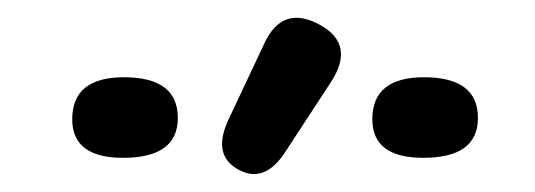

<svg xmlns="http://www.w3.org/2000/svg" viewBox="-20 -755 596 214"><path d="M452.6 -668.9Q512.7 -668.9 512.7 -623.5Q512.7 -579.1 451.7 -579.1Q395 -579.1 395 -622.1Q395 -668.9 452.6 -668.9ZM118.2 -668.9Q178.2 -668.9 178.2 -623.5Q178.2 -579.1 117.2 -579.1Q60.5 -579.1 60.5 -622.1Q60.5 -668.9 118.2 -668.9ZM244.1 -566.9Q216.8 -583 234.4 -621.1L274.4 -706.1Q294.9 -751 337.9 -726.6Q376 -704.6 348.6 -663.1L296.9 -584Q273.4 -549.3 244.1 -566.9Z"/></svg>

Font: Comic Relief
Style: Regular
Weight: 400
Designer: Jeff Davis
Foundry: Loudifier
Version: Version 1.0